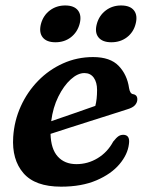

<svg xmlns="http://www.w3.org/2000/svg" viewBox="-20 -688 553 720"><path d="M463.5 -148Q459 -109 428 -72.2Q397 -35.5 341.8 -11.8Q286.5 12 209 12Q111.5 12 67.8 -38.8Q24 -89.5 29.5 -174.5Q33.5 -235.5 58 -289.5Q82.5 -343.5 123 -385Q163.5 -426.5 216.2 -450.2Q269 -474 329 -474Q393.5 -474 425.2 -440.8Q457 -407.5 464 -357.5Q467.5 -337 478.5 -335Q495 -332.5 495 -315.5Q495 -304 486.5 -294Q478 -284 455.5 -277.5Q430.5 -269.5 394.5 -258Q358.5 -246.5 318.2 -233.8Q278 -221 239 -208.5Q200 -196 169.5 -186Q171 -129 196.8 -100.8Q222.5 -72.5 266.5 -72.5Q309.5 -72.5 346.2 -94.8Q383 -117 404.5 -157Q416 -171.5 424 -177Q432 -182.5 442.5 -182.5Q468.5 -182 463.5 -148ZM296.5 -414Q271.5 -414 245.2 -390.2Q219 -366.5 198.8 -325.8Q178.5 -285 172 -233.5Q211 -247 257 -262.8Q303 -278.5 337.5 -291Q344 -315.5 344 -350.5Q344 -379.5 331.5 -396.8Q319 -414 296.5 -414ZM188 -529.5Q154.5 -529.5 140 -548Q125.5 -566.5 133.5 -598Q142 -630 166.8 -648.8Q191.5 -667.5 224.5 -667.5Q258 -667.5 272.5 -648.8Q287 -630 278.5 -598Q270 -567 245.8 -548.2Q221.5 -529.5 188 -529.5ZM397.5 -529.5Q364 -529.5 349.2 -548Q334.5 -566.5 343 -598Q351.5 -629.5 376.2 -648.5Q401 -667.5 434 -667.5Q468 -667.5 482.5 -648.8Q497 -630 488.5 -598Q480.5 -567 456 -548.2Q431.5 -529.5 397.5 -529.5Z"/></svg>

Font: Fraunces 9pt Soft SemiBold
Style: Italic
Weight: 600
Italic angle: -16°
Version: Version 1.000;[b76b70a41]